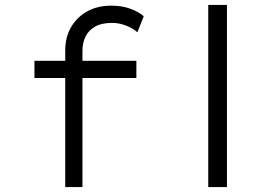

<svg xmlns="http://www.w3.org/2000/svg" viewBox="-20 -760 1118 780"><path d="M245 0V-555Q245 -608 268 -648.5Q291 -689 333 -713Q375 -737 432 -737Q477 -737 511 -724Q545 -711 564 -694L538 -629Q519 -646 491 -656.5Q463 -667 436 -667Q392 -667 365.5 -651.5Q339 -636 327 -610.5Q315 -585 315 -555V0H283Q274 0 265 0Q256 0 245 0ZM120 -443V-513H534V-443ZM826 0V-740H902V0Z"/></svg>

Font: Lexend Tera Light
Style: Regular
Weight: 300
Designer: Bonnie Shaver-Troup, Thomas Jockin
Foundry: Lexend
Version: Version 1.007